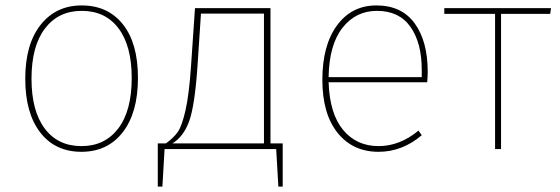

<svg xmlns="http://www.w3.org/2000/svg" viewBox="-20 -549 2061 707"><path d="M281 -529Q377 -529 432.5 -459.5Q488 -390 488 -262Q488 -134 432 -62Q376 10 280 10Q183 10 128 -61.5Q73 -133 73 -259Q73 -386 129.5 -457.5Q186 -529 281 -529ZM281 -509Q195 -509 145.5 -444Q96 -379 96 -259Q96 -141 144.5 -76Q193 -11 280 -11Q366 -11 415.5 -76Q465 -141 465 -262Q465 -380 416.5 -444.5Q368 -509 281 -509Z M976 -21H1021V138H1005L997 0H586L578 138H561V-21H591Q619 -41 634.5 -63Q650 -85 663 -142.5Q676 -200 683 -300L698 -519H976ZM952 -21V-499H720L707 -302Q697 -159 676.5 -102.5Q656 -46 615 -21Z M1555 -284Q1555 -268 1553 -246H1190Q1194 -130 1243.5 -70.5Q1293 -11 1374 -11Q1452 -11 1521 -68L1533 -51Q1461 10 1374 10Q1279 10 1223 -60Q1167 -130 1167 -255Q1167 -382 1221 -455.5Q1275 -529 1366 -529Q1459 -529 1507 -463Q1555 -397 1555 -284ZM1533 -265V-292Q1533 -391 1491.5 -450Q1450 -509 1368 -509Q1290 -509 1241 -446.5Q1192 -384 1190 -265Z M2009 -519 2006 -498H1825V0H1803V-498H1616V-519Z"/></svg>

Font: FiraGO Thin
Style: Regular
Weight: 100
Designer: bBox Type
Foundry: bBox Type GmbH
Version: Version 1.001;PS 001.001;hotconv 1.0.88;makeotf.lib2.5.64775